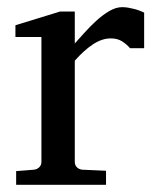

<svg xmlns="http://www.w3.org/2000/svg" viewBox="-20 -514 431 534"><path d="M341.8 -379.9Q332 -391.1 319.3 -399.2Q306.6 -407.2 288.1 -407.2Q263.7 -407.2 238.8 -390.9Q213.9 -374.5 188 -345.2V-64Q188 -54.7 193.8 -48.8Q199.7 -43 209 -42L274.9 -39.1V0H24.9V-38.1L74.2 -42Q83 -43 89.1 -48.8Q95.2 -54.7 95.2 -64V-411.1H22.9V-443.8L147 -481.9H188V-393.1Q198.7 -404.8 214.1 -422.1Q229.5 -439.5 247.1 -455.6Q264.6 -471.7 283.4 -482.9Q302.2 -494.1 319.8 -494.1Q327.6 -494.1 336.4 -492.7Q345.2 -491.2 353.5 -489Q361.8 -486.8 368.9 -484.1Q376 -481.4 380.9 -479V-379.9Z"/></svg>

Font: BabelStone Ogham Pictish
Style: Regular
Weight: 400
Designer: Andrew West
Foundry: BabelStone
Version: Version 1.02 March 14, 2022